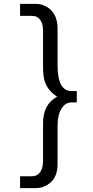

<svg xmlns="http://www.w3.org/2000/svg" viewBox="-20 -848 483 995"><path d="M84 65.4Q99.6 65.4 146.5 65.4Q171.9 65.4 187.5 44.9Q203.1 24.4 203.1 -16.6Q203.1 -81.1 203.1 -209Q203.1 -308.6 276.4 -346.7Q241.2 -369.1 222.7 -401.4Q203.1 -434.6 203.1 -497.1Q203.1 -561.5 203.1 -690.4Q203.1 -726.6 187.5 -746.1Q172.9 -765.6 148.4 -765.6Q127 -765.6 84 -765.6Q84 -781.2 84 -828.1Q103.5 -828.1 161.1 -828.1Q211.9 -828.1 245.1 -794.9Q278.3 -760.7 278.3 -700.2Q278.3 -636.7 278.3 -509.8Q278.3 -376 350.6 -376Q359.4 -376 377.9 -376Q377.9 -361.3 377.9 -317.4Q371.1 -317.4 350.6 -317.4Q318.4 -317.4 298.8 -285.2Q278.3 -252.9 278.3 -196.3Q278.3 -130.9 278.3 1Q278.3 64.5 244.1 95.7Q210.9 127 161.1 127Q135.7 127 84 127Q84 111.3 84 65.4Z"/></svg>

Font: Gothic A1
Style: Regular
Weight: 400
Designer: HanYang I&C Co.,Ltd.
Version: Version 2.50